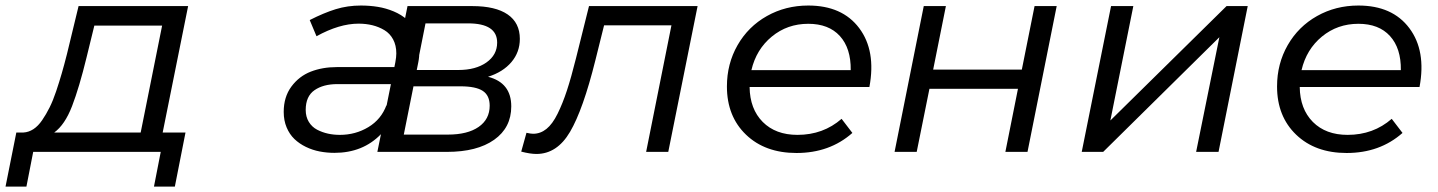

<svg xmlns="http://www.w3.org/2000/svg" viewBox="-88 -549 5196 694"><path d="M7.5 125.5H-68L-29 -70H-3.5Q15.5 -71 32.8 -82.2Q50 -93.5 64.5 -114.8Q79 -136 91.2 -160.5Q103.5 -185 115 -219.2Q126.5 -253.5 135.2 -283.8Q144 -314 154 -353.5L196 -527H592L500 -70H582.5L544 125.5H468.5L493 0H32ZM225 -342Q198.5 -233 172.5 -165.5Q146.5 -98 108 -70H420.5L498 -456.5H253Z M1359 0H1276L1289 -64Q1223.5 3.5 1121 3.5Q1093.5 3.5 1067.5 -1.5Q1041.5 -6.5 1017.8 -18Q994 -29.5 976.2 -46.5Q958.5 -63.5 948 -88.5Q937.5 -113.5 937.5 -144.5Q937.5 -198.5 965.2 -236Q993 -273.5 1035.2 -290Q1077.5 -306.5 1129.5 -306.5H1337.5L1341 -324Q1344.5 -342.5 1344.5 -356Q1344.5 -385 1333 -406.5Q1321.5 -428 1301.5 -440Q1281.5 -452 1258 -457.8Q1234.5 -463.5 1208 -463.5Q1138.5 -463.5 1056 -418L1031.5 -476.5Q1082.5 -502.5 1125.5 -515.8Q1168.5 -529 1216.5 -529Q1248.5 -529 1277.8 -524.2Q1307 -519.5 1335 -507.8Q1363 -496 1383.2 -478Q1403.5 -460 1415.8 -431.8Q1428 -403.5 1428 -368Q1428 -343.5 1424 -324ZM1140.5 -61.5Q1197 -61.5 1243.5 -89.5Q1290 -117.5 1309 -169V-165.5L1325 -245H1131.5Q1080.5 -245 1048.8 -223Q1017 -201 1017 -151.5Q1017 -127 1028.2 -108.5Q1039.5 -90 1058.2 -80.2Q1077 -70.5 1097.5 -66Q1118 -61.5 1140.5 -61.5Z M1527.5 0H1279L1385 -527H1619Q1703 -527 1747 -496.8Q1791 -466.5 1791 -408.5Q1791 -360.5 1760.5 -324.5Q1730 -288.5 1676 -271.5Q1760 -250 1760 -164.5Q1760 -87.5 1698.2 -43.8Q1636.5 0 1527.5 0ZM1405 -237 1370 -62.5H1531Q1602 -62.5 1642 -90.2Q1682 -118 1682 -167Q1682 -204 1657 -220.5Q1632 -237 1576 -237ZM1450 -464.5 1416.5 -296H1569Q1631.5 -296 1670.2 -323.2Q1709 -350.5 1709 -395Q1709 -464.5 1604 -464.5Z M1796 -1 1815 -69Q1830.5 -65.5 1839 -65.5Q1865.5 -65.5 1887.2 -83Q1909 -100.5 1927.5 -138Q1946 -175.5 1961.2 -222Q1976.5 -268.5 1994 -338.5L2041 -527H2433.5L2327.5 0H2247.5L2339 -457.5H2095.5L2064 -331Q2019.5 -152.5 1972.5 -72.5Q1925.5 7.5 1851 7.5Q1828.5 7.5 1796 -1Z M2791 4Q2677.5 4 2608.5 -62.2Q2539.5 -128.5 2539.5 -236.5Q2539.5 -318.5 2578 -385.8Q2616.5 -453 2684 -491Q2751.5 -529 2833.5 -529Q2956.5 -529 3017.8 -447.2Q3079 -365.5 3054.5 -234.5H2621.5Q2622.5 -155 2669 -108.2Q2715.5 -61.5 2794.5 -61.5Q2887.5 -61.5 2954 -119.5L2993 -68.5Q2911 4 2791 4ZM2833.5 -463Q2758 -463 2701.8 -416.8Q2645.5 -370.5 2628 -295.5H2987Q2988 -374.5 2947.8 -418.8Q2907.5 -463 2833.5 -463Z M3225.5 0H3145.5L3251 -527H3331L3285 -297.5H3605.5L3651.5 -527H3731.5L3626 0H3546L3591.5 -228H3271.5Z M3899.5 0H3822L3928 -527H4008.5L3925.5 -113.5L4345.5 -527H4422L4316.5 0H4235.5L4319.5 -414.5Z M4779.5 4Q4666 4 4597 -62.2Q4528 -128.5 4528 -236.5Q4528 -318.5 4566.5 -385.8Q4605 -453 4672.5 -491Q4740 -529 4822 -529Q4945 -529 5006.2 -447.2Q5067.5 -365.5 5043 -234.5H4610Q4611 -155 4657.5 -108.2Q4704 -61.5 4783 -61.5Q4876 -61.5 4942.5 -119.5L4981.5 -68.5Q4899.5 4 4779.5 4ZM4822 -463Q4746.5 -463 4690.2 -416.8Q4634 -370.5 4616.5 -295.5H4975.5Q4976.5 -374.5 4936.2 -418.8Q4896 -463 4822 -463Z"/></svg>

Font: Argentum Sans Light
Style: Italic
Weight: 300
Italic angle: -11.3°
Designer: Julieta Ulanovsky (font), Owen Earl (portions from Jones font), Cristiano Sobral (main changes and remaster)
Foundry: Julieta Ulanovsky (font), Owen Earl (portions from Jones font), Cristiano Sobral (main changes and remaster)
Version: Version 3.127